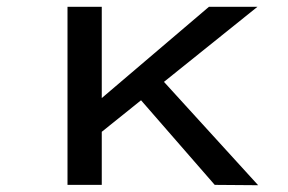

<svg xmlns="http://www.w3.org/2000/svg" viewBox="-20 -545 848 566"><path d="M267 -146 266 -244 596 -525H739ZM179 0V-525H280V0ZM613 0 370 -279 443 -326 741 1Z"/></svg>

Font: Lexend Peta
Style: Regular
Weight: 400
Designer: Bonnie Shaver-Troup, Thomas Jockin
Foundry: Lexend
Version: Version 1.007